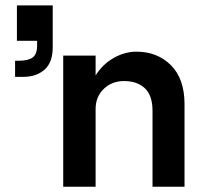

<svg xmlns="http://www.w3.org/2000/svg" viewBox="-20 -712 770 732"><path d="M44.5 -691.5H181V-532Q181 -473.5 149.5 -446.2Q118 -419 69.5 -419H37.5V-480.5H53Q86.5 -480.5 104 -492.5Q121.5 -504.5 121.5 -538V-556.5H44.5ZM221 -500H344.5V-424.5Q372 -468 414.2 -491.5Q456.5 -515 500 -515Q580 -515 631.8 -463.2Q683.5 -411.5 683.5 -315V0H561.5V-289Q561.5 -348.5 532 -375.8Q502.5 -403 453 -403Q406.5 -403 375.5 -373Q344.5 -343 344.5 -296V0H221Z"/></svg>

Font: Overused Grotesk SemiBold
Style: Regular
Weight: 610
Version: Version 0.004